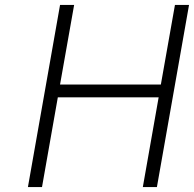

<svg xmlns="http://www.w3.org/2000/svg" viewBox="-20 -757 785 777"><path d="M93 0 223 -737H280L223 -415H631L688 -737H745L615 0H558L622 -363H214L150 0Z"/></svg>

Font: Tomorrow Light
Style: Italic
Weight: 300
Italic angle: -10°
Designer: Tony de Marco, Monica Rizzolli
Foundry: Just in Type
Version: Version 2.002